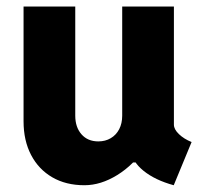

<svg xmlns="http://www.w3.org/2000/svg" viewBox="-20 -545 602 573"><path d="M231.9 7.8Q176.8 7.8 136 -15.9Q95.2 -39.6 72.8 -82.5Q50.3 -125.5 50.3 -183.1V-525.4H204.6V-199.7Q204.6 -165.5 223.1 -144.3Q241.7 -123 273.4 -123Q294.4 -123 310.5 -132.6Q326.7 -142.1 335.7 -159.4Q344.7 -176.8 344.7 -199.7V-525.4H499V-172.9Q499 -159.2 513.9 -144.8Q528.8 -130.4 551.8 -121.1L498.5 7.8Q442.9 -7.3 408.2 -35.4Q373.5 -63.5 373 -95.2L403.8 -60.1H341.3L412.6 -104.5Q379.4 -53.2 330.1 -22.7Q280.8 7.8 231.9 7.8Z"/></svg>

Font: Reddit Mono ExtraBold
Style: Regular
Weight: 800
Monospace: yes
Designer: Stephen Hutchings
Foundry: Reddit
Version: Version 1.014